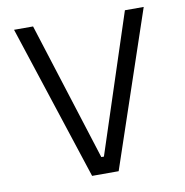

<svg xmlns="http://www.w3.org/2000/svg" viewBox="-76 -732 775 805"><g transform="rotate(-10 312.0 -330.0)"><path d="M252 0 36 -660H117L317 -29L252 -71H348L301 -29L508 -660H588L365 0Z"/></g></svg>

Font: Cairo
Style: Regular
Weight: 400
Designer: Mohamed Gaber, Accademia di Belle Arti di Urbino
Foundry: Kief Type Foundry, Accademia di Belle Arti di Urbino
Version: Version 3.120